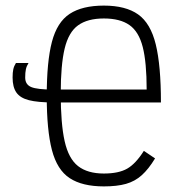

<svg xmlns="http://www.w3.org/2000/svg" viewBox="-20 -652 640 686"><path d="M351 14Q274 14 229 -15.5Q184 -45 165.5 -116Q147 -187 147 -309Q147 -432 165.5 -502.5Q184 -573 229 -602.5Q274 -632 351 -632Q429 -632 473.5 -600.5Q518 -569 536.5 -493.5Q555 -418 555 -286H170Q115 -286 83.5 -294Q52 -302 38.5 -321.5Q25 -341 25 -375Q25 -393 27.5 -404.5Q30 -416 37 -427H82Q75 -416 72.5 -404.5Q70 -393 70 -375Q70 -350 91.5 -341Q113 -332 170 -332H504Q504 -429 490 -484Q476 -539 442.5 -562.5Q409 -586 351 -586Q293 -586 259 -561.5Q225 -537 211 -478.5Q197 -420 197 -318Q197 -210 211 -147.5Q225 -85 259 -58.5Q293 -32 351 -32Q404 -32 434.5 -49.5Q465 -67 494 -113L534 -86Q511 -48 486.5 -26Q462 -4 430 5Q398 14 351 14Z"/></svg>

Font: Victor Mono Thin
Style: Regular
Weight: 100
Monospace: yes
Designer: Rune Bjørnerås
Version: Version 1.561;gftools[0.9.30]